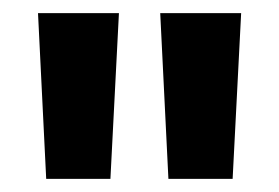

<svg xmlns="http://www.w3.org/2000/svg" viewBox="-20 -681 426 293"><path d="M148.5 -408H50.5L38 -661H161.5ZM335 -408H237L224.5 -661H348Z"/></svg>

Font: Anek Gujarati SemiBold
Style: Regular
Weight: 600
Designer: Mrunmayee Ghaisas (Gujarati), Yesha Goshar (Latin)
Foundry: Ek Type
Version: Version 1.003